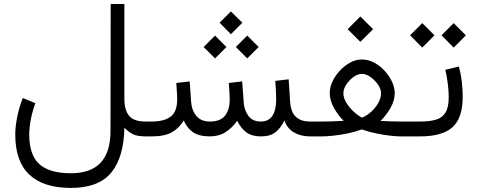

<svg xmlns="http://www.w3.org/2000/svg" viewBox="-20 -672 2355 946"><path d="M154.3 -163.6Q139.2 -123 131.6 -82Q124 -41 124 -10.3Q124 91.8 173.8 136.7Q223.6 181.6 329.6 181.6Q524.4 181.6 524.4 -25.9L525.4 -652.3H592.8V-184.6Q592.8 -130.4 615.7 -101.8Q638.7 -73.2 697.8 -73.2H712.4V0H698.2Q655.8 0 634 -11.2Q612.3 -22.5 592.8 -43Q590.3 102.5 528.3 178.2Q466.3 253.9 329.1 253.9Q194.3 253.9 124.8 188.7Q55.2 123.5 55.2 -9.8Q55.2 -46.4 64.5 -94.2Q73.7 -142.1 92.3 -189Z M1062 -560.1 1117.7 -615.7 1174.3 -560.1 1117.7 -503.4ZM1142.1 -440.4 1198.2 -496.6 1254.4 -440.4 1198.2 -384.3ZM983.4 -440.4 1039.6 -496.6 1095.7 -440.4 1039.6 -384.3ZM1265.6 -73.2Q1303.7 -73.2 1322.3 -101.8Q1340.8 -130.4 1340.8 -181.6Q1340.8 -213.4 1336.4 -273.4L1402.3 -281.2L1409.7 -168.5Q1416 -73.2 1507.3 -73.2H1522V0H1507.8Q1461.9 0 1428.5 -19.5Q1395 -39.1 1380.9 -78.6Q1364.7 -43 1338.6 -21.5Q1312.5 0 1266.1 0Q1220.2 0 1193.4 -20.3Q1166.5 -40.5 1148.9 -76.7Q1123 -41 1090.6 -20.5Q1058.1 0 1013.2 0Q959 -0.5 930.4 -20.8Q901.9 -41 885.3 -78.6Q862.8 -40.5 827.1 -20.3Q791.5 0 726.6 0H692.9V-73.2H727.5Q788.6 -73.2 820.8 -97.4Q853 -121.6 853 -182.6Q853 -207 848.6 -263.2L914.6 -271L921.9 -168.5Q924.8 -127.9 947.8 -100.6Q970.7 -73.2 1014.2 -73.2Q1065.9 -73.2 1088.9 -102.3Q1111.8 -131.3 1111.8 -182.6Q1111.8 -205.6 1107.4 -263.2L1173.3 -271L1180.7 -168.5Q1183.1 -129.9 1203.4 -101.6Q1223.6 -73.2 1265.6 -73.2Z M1692.9 -528.3 1755.4 -590.8 1818.4 -528.3 1755.4 -465.8ZM1855 -76.2Q1880.9 -74.7 1907.2 -74Q1933.6 -73.2 1950.7 -73.2H1996.6V0H1951.7Q1934.6 0 1903.3 -3.4Q1872.1 -6.8 1835 -14.4Q1797.9 -22 1762.7 -34.2Q1727.1 -21.5 1689.2 -13.9Q1651.4 -6.3 1619.1 -3.2Q1586.9 0 1567.9 0H1502.4V-73.2H1567.9Q1588.4 -73.2 1615.7 -74Q1643.1 -74.7 1673.3 -76.7Q1646 -103.5 1625.2 -140.6Q1604.5 -177.7 1604.5 -214.4Q1604.5 -240.7 1617.7 -269.5Q1630.9 -298.3 1653.6 -323Q1676.3 -347.7 1704.6 -363.3Q1732.9 -378.9 1763.2 -378.9Q1794.4 -378.9 1823.5 -363.5Q1852.5 -348.1 1875.2 -323.2Q1897.9 -298.3 1911.4 -269.5Q1924.8 -240.7 1924.8 -213.4Q1924.8 -176.3 1903.6 -139.6Q1882.3 -103 1855 -76.2ZM1763.2 -308.1Q1743.2 -308.1 1722.2 -293Q1701.2 -277.8 1686.5 -255.9Q1671.9 -233.9 1671.9 -212.4Q1671.9 -189.5 1686.5 -165.5Q1701.2 -141.6 1722.7 -121.8Q1744.1 -102.1 1763.7 -92.3Q1787.6 -102.1 1808.8 -121.3Q1830.1 -140.6 1843.8 -164.8Q1857.4 -189 1857.4 -213.4Q1857.4 -233.4 1842.3 -255.4Q1827.1 -277.3 1805.2 -292.7Q1783.2 -308.1 1763.2 -308.1Z M2240.7 -344.2Q2251 -307.6 2255.4 -268.6Q2259.8 -229.5 2259.8 -195.8Q2259.8 -90.3 2209.5 -45.2Q2159.2 0 2049.8 0H1977.1V-73.2H2049.8Q2098.6 -73.2 2129.9 -83Q2161.1 -92.8 2176 -118.9Q2190.9 -145 2190.9 -194.3Q2190.9 -222.2 2186.5 -258.3Q2182.1 -294.4 2174.3 -328.1ZM2155.3 -498 2215.3 -558.1 2275.4 -498 2215.3 -437.5ZM2000.5 -498 2060.5 -558.1 2120.6 -498 2060.5 -437.5Z"/></svg>

Font: Vazir Light FD
Style: Light-FD
Weight: 300
Designer: Saber Rastikerdar
Foundry: Saber Rastikerdar
Version: Version 30.1.0